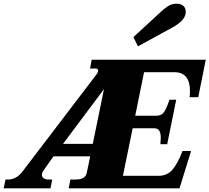

<svg xmlns="http://www.w3.org/2000/svg" viewBox="-44 -1025 1140 1045"><path d="M682 -823 833 -962Q847 -976 869 -990.5Q891 -1005 916 -1005Q942 -1005 954.5 -992.5Q967 -980 967 -962Q967 -954 966 -950Q962 -929 943.5 -910.5Q925 -892 892 -874L707 -773ZM-14 -48H2Q21 -48 40.5 -58Q60 -68 75 -87L482 -621Q490 -631 490 -640Q490 -652 477 -652H446L455 -700H1076L1035 -496H988Q990 -512 990 -529Q990 -632 905 -632H740L692 -395H807Q836 -395 850.5 -417.5Q865 -440 878 -482H915L866 -240H829Q831 -264 831 -276Q831 -300 823 -313.5Q815 -327 793 -327H678L625 -68H818Q867 -68 896 -103Q925 -138 949 -203H996L933 0H330L339 -48H370Q423 -48 429 -88L447 -174H247L194 -99Q184 -85 184 -73Q184 -61 194.5 -54.5Q205 -48 217 -48H240L231 0H-24ZM461 -242 522 -540 299 -242Z"/></svg>

Font: Taviraj Black
Style: Italic
Weight: 900
Italic angle: -12°
Designer: Katatrad Team
Foundry: CadsonDemak
Version: Version 1.001